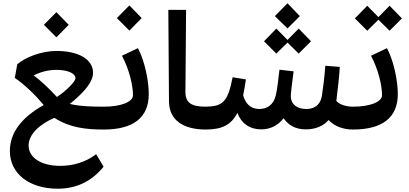

<svg xmlns="http://www.w3.org/2000/svg" viewBox="-20 -788 2488 1168"><path d="M331 360C454 360 545 307 610 226L565 150C501 199 424 221 346 221C229 221 154 170 154 97C154 26 228 -36 311 -71C406 -10 506 0 612 0L631 -12V-127L612 -139C543 -139 462 -141 405 -156C499 -232 546 -293 546 -345C546 -428 457 -478 323 -478C231 -478 133 -439 85 -397L70 -314C132 -272 199 -206 246 -149C117 -77 40 15 40 131C40 268 158 360 331 360ZM185 -329C221 -348 269 -363 323 -363C389 -363 439 -343 439 -312C439 -291 379 -232 326 -198C281 -248 225 -300 185 -329ZM247 -637 323 -561 398 -637 323 -714Z M611 0C792 0 885 -73 885 -216C885 -295 861 -417 819 -495L722 -449C769 -360 789 -264 789 -209C789 -168 717 -139 611 -139L593 -127V-12ZM691 -678 767 -602 842 -678 767 -755Z M1232 0 1251 -12V-127L1232 -139C1145 -139 1108 -162 1108 -228L1112 -728H1004L1008 -171C1009 -59 1092 0 1232 0Z M1569 -1C1625 -1 1673 -26 1705 -69C1731 -31 1773 -1 1839 -1C1898 -1 1946 -20 1979 -58C2014 -19 2070 0 2127 0L2146 -12V-127L2127 -139C2087 -139 2046 -151 2026 -174C2026 -177 2027 -179 2027 -182C2036 -257 2044 -324 2047 -381L1959 -388C1953 -308 1946 -258 1939 -211C1933 -163 1906 -125 1842 -125C1785 -125 1749 -156 1749 -202C1749 -217 1756 -280 1766 -354L1680 -364C1674 -309 1666 -243 1658 -209C1645 -151 1605 -125 1558 -125C1503 -125 1474 -158 1459 -208C1465 -237 1471 -269 1476 -305L1395 -318C1366 -168 1336 -141 1232 -139L1213 -127V-12L1232 0C1331 0 1387 -29 1424 -101C1448 -38 1498 -1 1569 -1ZM1586 -537 1661 -462 1729 -529 1797 -462 1872 -537 1797 -614 1729 -545 1661 -614ZM1652 -690 1729 -615 1804 -690 1729 -768Z M2126 0C2307 0 2400 -73 2400 -216C2400 -295 2376 -417 2334 -495L2237 -449C2284 -360 2304 -264 2304 -209C2304 -168 2232 -139 2126 -139L2108 -127V-12ZM2139 -676 2214 -601 2282 -668 2350 -601 2425 -676 2350 -753 2282 -684 2214 -753Z"/></svg>

Font: Wafeq Semi Bold
Style: Regular
Weight: 600
Designer: Rasmus Andersson & Azza Alameddine
Foundry: Google & TypeTogether
Version: Version 3.000;January 28, 2025;FontCreator 15.0.0.3014 64-bi